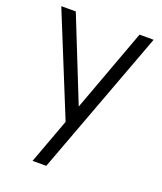

<svg xmlns="http://www.w3.org/2000/svg" viewBox="-143 -632 814 965"><g transform="rotate(20 264.0 -150.0)"><path d="M251.7 -43.3 253 40.7 16.7 -540H94.3L288.3 -54.3H256.3L435.3 -540H510.7L220.3 240H147Z"/></g></svg>

Font: Tap Sans
Style: Regular
Weight: 400
Designer: Tap Payments
Foundry: Tap Payments
Version: Version 1.001;Glyphs 3.1.2 (3151)